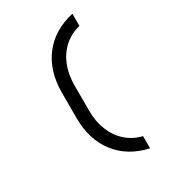

<svg xmlns="http://www.w3.org/2000/svg" viewBox="-227 -953 1054 1186"><g transform="rotate(-30 300.0 -360.0)"><path d="M485 120Q342 88 263.5 -14Q185 -116 185 -270V-450Q185 -604 263.5 -706Q342 -808 485 -840V-753Q421 -738 373.5 -696Q326 -654 300.5 -591.5Q275 -529 275 -450V-270Q275 -192 300.5 -129Q326 -66 373.5 -24Q421 18 485 33Z"/></g></svg>

Font: JetBrainsMono Nerd Font Mono
Style: Regular
Weight: 400
Monospace: yes
Designer: Philipp Nurullin, Konstantin Bulenkov
Foundry: JetBrains
Version: Version 2.304; ttfautohint (v1.8.4.7-5d5b);Nerd Fonts 2.3.0